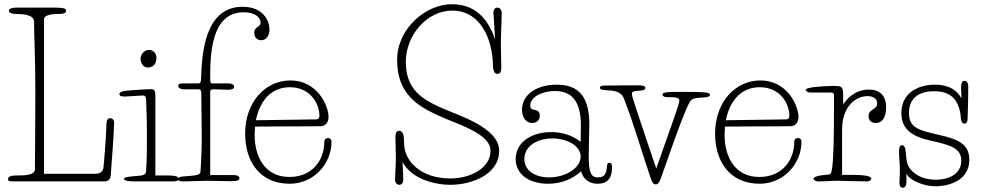

<svg xmlns="http://www.w3.org/2000/svg" viewBox="-20 -857 4639 907"><path d="M53 -28C31 -28 18 -22 18 -11C18 -4 20 0 42 0H470C490 0 501 -7 503 -29C508 -99 519 -230 519 -279C519 -293 507 -299 500 -299C484 -299 482 -279 482 -249C482 -223 471 -82 469 -67C466 -44 451 -36 429 -36H188V-766C188 -791 243 -791 255 -791C271 -791 292 -792 292 -806C292 -816 283 -821 241 -821H59C47 -821 22 -820 22 -806C22 -793 45 -791 59 -791C87 -791 141 -788 141 -754C141 -673 147 -595 147 -416C147 -290 145 -91 145 -58C145 -28 96 -28 53 -28Z M714 -401C714 -422 712 -436 696 -436C679 -436 636 -433 607 -431C561 -428 544 -424 544 -412C544 -401 562 -401 572 -401C584 -401 641 -406 655 -406C666 -406 669 -400 670 -389C673 -329 674 -274 674 -213C674 -165 674 -98 670 -47C669 -33 659 -28 630 -26C586 -23 566 -20 566 -12C566 0 603 0 635 0H794C808 0 824 -1 824 -13C824 -24 805 -28 776 -28H714ZM644 -580C644 -556 659 -538 678 -538C696 -538 719 -548 719 -584C719 -606 703 -621 685 -621C656 -621 644 -594 644 -580Z M927 -45C926 -30 906 -28 853 -24C839 -23 821 -22 821 -11C821 0 837 0 855 0C870 0 923 -3 959 -3C989 -3 1045 -1 1069 -1C1103 -1 1111 -6 1111 -15C1111 -24 1102 -30 1082 -30H973V-424C973 -431 975 -435 991 -435C1003 -435 1045 -433 1057 -433C1072 -433 1086 -436 1086 -447C1086 -458 1072 -463 1059 -463H981C976 -463 973 -467 973 -484C973 -588 973 -799 1131 -799C1190 -799 1211 -771 1211 -750C1211 -741 1207 -737 1196 -729C1185 -721 1181 -713 1181 -702C1181 -680 1195 -667 1214 -667C1238 -667 1253 -689 1253 -718C1253 -756 1226 -825 1126 -825C944 -825 934 -595 930 -491C930 -477 929 -463 918 -463H854C830 -463 822 -462 822 -452C822 -444 829 -435 851 -435H918C929 -435 931 -428 931 -409C931 -345 933 -281 933 -217C933 -159 931 -102 927 -45Z M1189 -289C1203 -363 1249 -445 1349 -445C1448 -445 1489 -364 1489 -311C1489 -300 1485 -293 1472 -293ZM1185 -259C1222 -259 1324 -260 1356 -260C1409 -260 1463 -260 1497 -261C1521 -262 1532 -283 1532 -304C1532 -358 1479 -477 1352 -477C1233 -477 1138 -374 1138 -226C1138 -92 1209 11 1349 11C1460 11 1546 -82 1546 -187C1546 -198 1540 -205 1529 -205C1519 -205 1512 -198 1512 -187C1512 -101 1456 -21 1347 -21C1227 -21 1183 -123 1183 -218C1183 -230 1184 -245 1185 -259Z M1882 -91C1924 -14 2026 16 2110 16C2199 16 2338 -28 2338 -145C2338 -257 2137 -314 2057 -351C1977 -388 1897 -433 1897 -565C1897 -687 1993 -807 2118 -807C2226 -807 2298 -712 2308 -567C2308 -538 2310 -508 2329 -508C2346 -508 2348 -523 2348 -542C2348 -584 2346 -610 2346 -652C2346 -700 2350 -751 2350 -798C2350 -807 2343 -821 2330 -821C2318 -821 2311 -812 2311 -796C2311 -795 2314 -754 2319 -671C2279 -786 2211 -837 2114 -837C1993 -837 1856 -724 1856 -574C1856 -407 1961 -354 2045 -314C2140 -269 2297 -228 2297 -145C2297 -62 2202 -14 2107 -14C1967 -14 1889 -97 1889 -180C1889 -209 1886 -239 1867 -239C1850 -239 1848 -224 1848 -205C1848 -163 1850 -150 1850 -108C1850 -79 1846 -22 1846 -7C1846 2 1853 16 1866 16C1878 16 1885 7 1885 -9C1885 -10 1882 -91 1882 -91Z M2723 -187C2682 -219 2635 -233 2584 -233C2483 -233 2416 -179 2416 -106C2416 -36 2476 11 2569 11C2631 11 2683 -10 2725 -48C2737 -5 2768 11 2804 11C2843 11 2871 -8 2871 -65C2871 -80 2869 -88 2858 -88C2851 -88 2849 -84 2848 -76C2845 -46 2842 -19 2805 -19C2772 -19 2761 -40 2761 -122C2761 -165 2764 -236 2764 -268C2764 -399 2715 -457 2610 -457C2515 -457 2446 -410 2446 -339C2446 -304 2463 -276 2494 -276C2517 -276 2530 -291 2530 -311C2530 -332 2516 -336 2505 -338C2494 -340 2485 -342 2485 -358C2485 -401 2544 -427 2602 -427C2690 -427 2724 -367 2724 -264C2724 -246 2723 -187 2723 -187ZM2457 -106C2457 -165 2515 -203 2589 -203C2663 -203 2723 -166 2723 -117C2723 -64 2653 -19 2574 -19C2505 -19 2457 -53 2457 -106Z M3235 -369C3244 -387 3254 -393 3280 -395C3310 -397 3334 -397 3334 -409C3334 -421 3312 -423 3205 -423C3130 -423 3110 -422 3110 -410C3110 -403 3118 -398 3131 -398C3176 -398 3189 -396 3189 -382C3189 -365 3169 -313 3080 -61C2965 -401 2965 -403 2965 -415C2965 -423 2973 -427 2993 -428C3013 -429 3029 -431 3029 -442C3029 -450 3017 -454 2996 -454C2986 -454 2852 -453 2840 -453C2822 -453 2814 -450 2814 -443C2814 -435 2822 -432 2842 -431C2880 -429 2914 -427 2928 -390C2983 -245 2990 -205 3056 -9C3061 6 3068 14 3078 14C3088 14 3095 4 3101 -12C3111 -38 3201 -306 3235 -369Z M3409 -289C3423 -363 3469 -445 3569 -445C3668 -445 3709 -364 3709 -311C3709 -300 3705 -293 3692 -293ZM3405 -259C3442 -259 3544 -260 3576 -260C3629 -260 3683 -260 3717 -261C3741 -262 3752 -283 3752 -304C3752 -358 3699 -477 3572 -477C3453 -477 3358 -374 3358 -226C3358 -92 3429 11 3569 11C3680 11 3766 -82 3766 -187C3766 -198 3760 -205 3749 -205C3739 -205 3732 -198 3732 -187C3732 -101 3676 -21 3567 -21C3447 -21 3403 -123 3403 -218C3403 -230 3404 -245 3405 -259Z M4166 -349C4166 -409 4133 -434 4084 -434C4038 -434 3995 -411 3963 -364V-413C3963 -448 3954 -451 3919 -451C3870 -451 3786 -445 3786 -433C3786 -429 3793 -420 3806 -420H3905C3915 -420 3920 -416 3920 -406C3920 -183 3917 -99 3910 -57C3906 -35 3905 -32 3881 -31C3846 -29 3823 -21 3823 -13C3823 -7 3834 0 3845 0C3878 0 3903 -3 3938 -3C3973 -3 4039 0 4076 0C4085 0 4096 -5 4096 -13C4096 -24 4071 -31 4002 -31H3958V-243C3958 -363 4030 -403 4078 -403C4104 -403 4124 -391 4124 -369C4124 -338 4083 -343 4083 -308C4083 -290 4094 -276 4117 -276C4157 -276 4166 -318 4166 -349Z M4261 -37C4279 -3 4346 23 4399 23C4435 23 4559 11 4559 -103C4559 -179 4502 -200 4415 -220C4319 -242 4274 -253 4274 -323C4274 -398 4326 -426 4393 -426C4468 -426 4498 -390 4512 -342C4518 -322 4518 -309 4519 -298C4520 -287 4524 -273 4536 -273C4548 -273 4551 -287 4551 -299C4551 -314 4554 -370 4554 -449C4554 -463 4548 -475 4536 -475C4526 -475 4520 -467 4520 -441C4520 -430 4521 -409 4522 -392C4507 -420 4474 -457 4397 -457C4317 -457 4238 -418 4238 -323C4238 -247 4288 -213 4371 -194C4467 -172 4521 -159 4521 -98C4521 -30 4454 -8 4403 -8C4362 -8 4322 -18 4292 -46C4267 -69 4262 -90 4259 -136C4257 -160 4252 -171 4241 -171C4230 -171 4227 -160 4227 -139C4227 -115 4231 -79 4231 -54C4231 -36 4229 -4 4229 6C4229 24 4236 30 4245 30C4259 30 4262 15 4262 -5C4262 -13 4262 -27 4261 -37Z"/></svg>

Font: Life Savers
Style: Regular
Weight: 400
Designer: Pablo Impallari, Rodrigo Fuenzalida, Brenda Gallo
Foundry: Pablo Impallari, Rodrigo Fuenzalida, Brenda Gallo
Version: Version 3.000